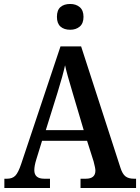

<svg xmlns="http://www.w3.org/2000/svg" viewBox="-20 -948 706 968"><path d="M2 -47H16Q42 -47 57 -62Q72 -77 87 -122L285 -714H389L587 -103Q597 -71 612.5 -59Q628 -47 655 -47H666V0H386V-47H413Q461 -47 461 -88Q461 -100 452 -134L419 -238H192L163 -144Q153 -112 153 -90Q153 -47 203 -47H232V0H2ZM402 -292 348 -474Q316 -580 308 -619Q297 -568 270 -481L211 -292ZM267 -863Q267 -897 285 -912.5Q303 -928 334 -928Q363 -928 382 -912Q401 -896 401 -863Q401 -830 382 -814Q363 -798 334 -798Q303 -798 285 -814Q267 -830 267 -863Z"/></svg>

Font: Noto Serif NarrowSemiBold
Style: Regular
Weight: 600
Width: 4
Designer: Monotype Design Team
Foundry: Monotype Imaging Inc.
Version: Version 1.001